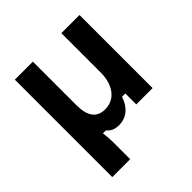

<svg xmlns="http://www.w3.org/2000/svg" viewBox="-181 -631 929 929"><g transform="rotate(-45 283.5 -166.5)"><path d="M184.2 166.7V50C184.2 28.3 182.5 6.7 179.2 -15H199.2C215 3.3 234.2 12.5 262.5 12.5C317.5 12.5 353.3 -23.3 370 -75H392.5V0H504.2V-500H380V-230C380 -150.8 340.8 -89.2 269.2 -89.2C210 -89.2 185 -130.8 185 -203.3V-500H61.7V166.7Z"/></g></svg>

Font: Familjen Grotesk SemiBold
Style: Regular
Weight: 600
Designer: Anders Wikstroem, Jonas Baeckman, Matilda Gysing, Kristian Moeller
Foundry: Familjen STHLM AB
Version: Version 2.000